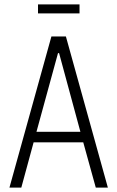

<svg xmlns="http://www.w3.org/2000/svg" viewBox="-20 -854 534 874"><path d="M23 0 214 -688H280L471 0H416L359 -206H133L77 0ZM146 -254H346L249 -612H244ZM153 -793V-834H342V-793Z"/></svg>

Font: Saira Condensed Light
Style: Regular
Weight: 300
Width: 3
Designer: Hector Gatti with collaboration of the Omnibus-Type team
Foundry: Omnibus-Type
Version: Version 1.101